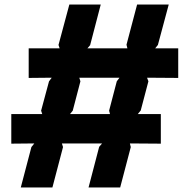

<svg xmlns="http://www.w3.org/2000/svg" viewBox="-20 -830 839 850"><path d="M497 -470 509 -486H331L336 -470L302 -340L290 -325H467L463 -340ZM769 -616V-485L631 -486L637 -470L603 -341L590 -325H692V-194L555 -195L559 -179L512 0H372L419 -180L432 -195H254L259 -179L212 0H72L119 -179L132 -195L30 -194V-325H167L162 -340L197 -470L209 -486L107 -485V-616H244L239 -631L287 -810H426L379 -630L367 -616H544L540 -632L587 -810H727L679 -631L667 -616Z"/></svg>

Font: Sinkin Sans 700 Bold
Style: Bold
Weight: 700
Designer: Keith Bates
Foundry: K-Type
Version: Sinkin Sans (version 1.0)  by Keith Bates   •   © 2014   www